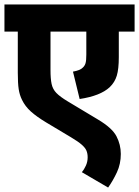

<svg xmlns="http://www.w3.org/2000/svg" viewBox="-20 -642 625 863"><path d="M585 -500H514V-385Q514 -332 505 -302Q496 -272 473 -250Q431 -211 338 -197L308 -320Q341 -326 352 -338Q361 -346 364.5 -358Q368 -370 368 -397V-500H207V-327Q207 -288 212 -264.5Q217 -241 233.5 -224Q250 -207 285 -186L420 -105Q484 -67 503.5 -29.5Q523 8 523 50Q523 95 505.5 132.5Q488 170 466 201L348 132Q358 120 366 102.5Q374 85 374 65Q374 48 368.5 35Q363 22 347 8Q331 -6 299 -25L187 -92Q144 -118 118.5 -141Q93 -164 79 -193Q68 -215 64 -241.5Q60 -268 60 -315V-500H0V-622H585Z"/></svg>

Font: Noto Sans SemiCondensed ExtraBold
Style: Regular
Weight: 800
Width: 4
Designer: Monotype Design Team
Foundry: Monotype Imaging Inc.
Version: Version 2.013; ttfautohint (v1.8.4.7-5d5b)